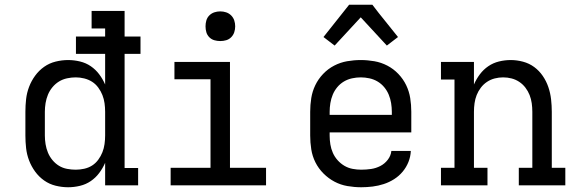

<svg xmlns="http://www.w3.org/2000/svg" viewBox="-20 -781 2440 809"><path d="M267 8Q241 8 214.5 1.5Q188 -5 166 -20.5Q144 -36 128 -58Q112 -80 102.5 -105Q93 -130 90 -156.5Q87 -183 87 -210V-310Q87 -337 90 -363.5Q93 -390 102.5 -415Q112 -440 128 -462Q144 -484 166 -499.5Q188 -515 214.5 -521.5Q241 -528 267 -528Q292 -528 317 -522Q342 -516 362.5 -502Q383 -488 398 -468Q413 -448 423 -425V-554H300V-627H423V-661H366V-735H505V-627H572V-554H505V-73H562V0H423V-95Q413 -72 398 -52Q383 -32 362.5 -18Q342 -4 317 2Q292 8 267 8ZM299 -66Q317 -66 335 -70Q353 -74 368 -83.5Q383 -93 394 -108Q405 -123 411.5 -139.5Q418 -156 420.5 -174Q423 -192 423 -210V-310Q423 -328 420.5 -346Q418 -364 411.5 -380.5Q405 -397 394 -412Q383 -427 368 -436.5Q353 -446 335 -450.5Q317 -455 299 -455Q281 -455 262.5 -451Q244 -447 228.5 -437.5Q213 -428 201 -413.5Q189 -399 182 -382Q175 -365 172 -346.5Q169 -328 169 -310V-210Q169 -192 172 -173.5Q175 -155 182 -138Q189 -121 201 -106.5Q213 -92 228.5 -82.5Q244 -73 262.5 -69.5Q281 -66 299 -66Z M699 0V-74H867V-447H715V-520H949V-74H1101V0ZM908 -608Q895 -608 883 -611.5Q871 -615 862 -624Q853 -633 849.5 -645Q846 -657 846 -670Q846 -683 849.5 -695Q853 -707 862 -716Q871 -725 883 -729Q895 -733 908 -733Q921 -733 933 -729Q945 -725 954 -716Q963 -707 967 -695Q971 -683 971 -670Q971 -657 967 -645Q963 -633 954 -624Q945 -615 933 -611.5Q921 -608 908 -608Z M1502 8Q1473 8 1444 3Q1415 -2 1389.5 -15.5Q1364 -29 1343 -50Q1322 -71 1309 -97Q1296 -123 1291.5 -152Q1287 -181 1287 -210V-310Q1287 -339 1291.5 -367.5Q1296 -396 1308.5 -422Q1321 -448 1341.5 -469.5Q1362 -491 1388 -504.5Q1414 -518 1442.5 -523Q1471 -528 1500 -528Q1529 -528 1557.5 -523Q1586 -518 1612 -504.5Q1638 -491 1658.5 -469.5Q1679 -448 1691.5 -422Q1704 -396 1708.5 -367.5Q1713 -339 1713 -310V-223H1369V-210Q1369 -191 1372 -172.5Q1375 -154 1382.5 -137Q1390 -120 1402.5 -106Q1415 -92 1431 -82.5Q1447 -73 1465.5 -69.5Q1484 -66 1502 -66Q1523 -66 1543.5 -69Q1564 -72 1582.5 -81.5Q1601 -91 1614 -108Q1627 -125 1629 -145H1711Q1710 -121 1701 -98.5Q1692 -76 1676.5 -57.5Q1661 -39 1640.5 -26Q1620 -13 1597 -5.5Q1574 2 1550 5Q1526 8 1502 8ZM1369 -297H1631V-310Q1631 -328 1628 -346.5Q1625 -365 1618 -382Q1611 -399 1599 -413.5Q1587 -428 1571 -437.5Q1555 -447 1536.5 -451Q1518 -455 1500 -455Q1482 -455 1463.5 -451Q1445 -447 1429 -437.5Q1413 -428 1401 -413.5Q1389 -399 1382 -382Q1375 -365 1372 -346.5Q1369 -328 1369 -310ZM1390 -589 1343 -625 1451 -761H1549L1576 -726L1657 -625L1610 -589L1500 -708Z M1838 0V-74H1895V-446H1838V-520H1977V-425Q1987 -448 2002 -468Q2017 -488 2037.5 -502Q2058 -516 2082.5 -522Q2107 -528 2132 -528Q2158 -528 2184 -521Q2210 -514 2231 -498.5Q2252 -483 2267 -461Q2282 -439 2290.5 -414Q2299 -389 2302 -362.5Q2305 -336 2305 -310V-74H2362V0H2166V-74H2223V-310Q2223 -328 2220.5 -346Q2218 -364 2211.5 -380.5Q2205 -397 2194 -411.5Q2183 -426 2168 -436Q2153 -446 2135.5 -450.5Q2118 -455 2100 -455Q2082 -455 2064.5 -450.5Q2047 -446 2032 -436Q2017 -426 2006 -411.5Q1995 -397 1988.5 -380.5Q1982 -364 1979.5 -346Q1977 -328 1977 -310V-74H2034V0Z"/></svg>

Font: Iosevka Plex Etoile
Style: Regular
Weight: 400
Designer: Belleve Invis
Foundry: Belleve Invis
Version: Version 25.1.1; ttfautohint (v1.8.4)